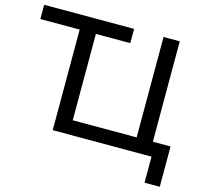

<svg xmlns="http://www.w3.org/2000/svg" viewBox="-119 -836 1212 1132"><g transform="rotate(15 487.0 -270.0)"><path d="M950 -86V160H857V1H254V-613H14V-700H563V-613H353V-86H743V-699H842V-86Z"/></g></svg>

Font: APTA Sans Medium
Style: Bold
Weight: 500
Version: Version 7.200